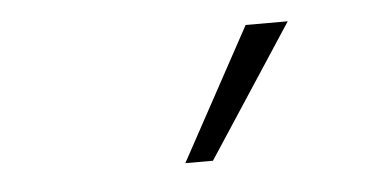

<svg xmlns="http://www.w3.org/2000/svg" viewBox="-29 -792 558 277"><g transform="rotate(-5 250.0 -653.5)"><path d="M230 -558 334 -749H395L270 -558Z"/></g></svg>

Font: Nunito Sans 7pt ExtraLight
Style: Regular
Weight: 250
Designer: Vernon Adams
Foundry: Vernon Adams
Version: Version 3.101;gftools[0.9.27]